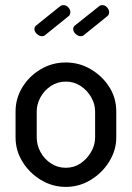

<svg xmlns="http://www.w3.org/2000/svg" viewBox="-20 -725 517 753"><path d="M238 8Q185 8 140 -19.5Q95 -47 68 -91Q41 -135 41 -186V-288Q41 -339 67.5 -382.5Q94 -426 139 -453Q184 -480 238 -480Q291 -480 336 -453.5Q381 -427 408.5 -384Q436 -341 436 -288V-186Q436 -136 408.5 -91.5Q381 -47 336 -19.5Q291 8 238 8ZM238 -67Q270 -67 295.5 -84Q321 -101 337 -128.5Q353 -156 353 -186V-288Q353 -317 337.5 -344Q322 -371 296 -388Q270 -405 238 -405Q206 -405 180 -388Q154 -371 139 -344Q124 -317 124 -288V-186Q124 -156 139 -128.5Q154 -101 180 -84Q206 -67 238 -67ZM297 -583Q286 -583 276.5 -592Q267 -601 267 -611Q267 -620 275 -626L368 -700Q371 -703 374.5 -704Q378 -705 381 -705Q392 -705 400 -696Q408 -687 408 -677Q408 -666 399 -660L311 -589Q305 -583 297 -583ZM145 -583Q134 -583 124.5 -592Q115 -601 115 -611Q115 -620 123 -626L215 -700Q219 -703 222 -704Q225 -705 228 -705Q240 -705 248 -696Q256 -687 256 -677Q256 -666 247 -660L159 -589Q153 -583 145 -583Z"/></svg>

Font: Dosis Medium
Style: Regular
Weight: 500
Designer: EdgarTolentino, PabloImpallari, IginoMarini
Foundry: EdgarTolentino, PabloImpallari, IginoMarini
Version: Version 3.001; ttfautohint (v1.8.2)